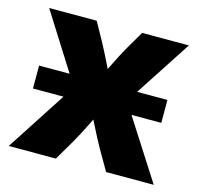

<svg xmlns="http://www.w3.org/2000/svg" viewBox="-83 -618 736 707"><g transform="rotate(15 284.5 -264.5)"><path d="M39.6 -227.5V-314.9H528.8V-227.5ZM8.3 0 215.3 -318.8 212.9 -224.6 20.5 -529.3H201.7L239.7 -460.9Q260.3 -422.9 277.8 -386.5Q295.4 -350.1 313 -314.5H259.8Q278.3 -349.6 295.9 -386.2Q313.5 -422.9 335 -460.9L375 -529.3H553.2L354.5 -224.6L356.9 -318.4L561 0H379.4L334.5 -77.6Q313.5 -115.2 295.7 -151.4Q277.8 -187.5 259.8 -222.2H307.6Q290 -187.5 272.5 -151.4Q254.9 -115.2 233.4 -77.6L188 0Z"/></g></svg>

Font: Inter 24pt ExtraBold
Style: Regular
Weight: 800
Designer: Rasmus Andersson
Foundry: rsms
Version: Version 4.001;git-66647c0bb